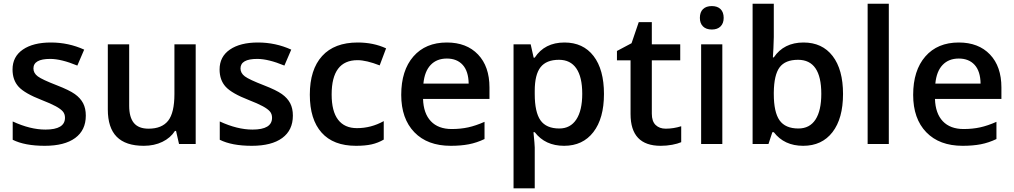

<svg xmlns="http://www.w3.org/2000/svg" viewBox="-20 -780 5493 1040"><path d="M444.8 -153.8Q444.8 -74.7 387.2 -32.5Q329.6 9.8 222.2 9.8Q114.3 9.8 48.8 -22.9V-122.1Q144 -78.1 226.1 -78.1Q332 -78.1 332 -142.1Q332 -162.6 320.3 -176.3Q308.6 -189.9 281.7 -204.6Q254.9 -219.2 207 -237.8Q113.8 -273.9 80.8 -310.1Q47.9 -346.2 47.9 -403.8Q47.9 -473.1 103.8 -511.5Q159.7 -549.8 255.9 -549.8Q351.1 -549.8 436 -511.2L398.9 -424.8Q311.5 -460.9 252 -460.9Q161.1 -460.9 161.1 -409.2Q161.1 -383.8 184.8 -366.2Q208.5 -348.6 288.1 -317.9Q355 -292 385.3 -270.5Q415.5 -249 430.2 -220.9Q444.8 -192.9 444.8 -153.8Z M949.7 0 933.6 -70.8H927.7Q903.8 -33.2 859.6 -11.7Q815.4 9.8 758.8 9.8Q660.6 9.8 612.3 -39.1Q564 -87.9 564 -187V-540H679.7V-207Q679.7 -145 705.1 -114Q730.5 -83 784.7 -83Q856.9 -83 890.9 -126.2Q924.8 -169.4 924.8 -271V-540H1040V0Z M1566.4 -153.8Q1566.4 -74.7 1508.8 -32.5Q1451.2 9.8 1343.8 9.8Q1235.8 9.8 1170.4 -22.9V-122.1Q1265.6 -78.1 1347.7 -78.1Q1453.6 -78.1 1453.6 -142.1Q1453.6 -162.6 1441.9 -176.3Q1430.2 -189.9 1403.3 -204.6Q1376.5 -219.2 1328.6 -237.8Q1235.4 -273.9 1202.4 -310.1Q1169.4 -346.2 1169.4 -403.8Q1169.4 -473.1 1225.3 -511.5Q1281.2 -549.8 1377.4 -549.8Q1472.7 -549.8 1557.6 -511.2L1520.5 -424.8Q1433.1 -460.9 1373.5 -460.9Q1282.7 -460.9 1282.7 -409.2Q1282.7 -383.8 1306.4 -366.2Q1330.1 -348.6 1409.7 -317.9Q1476.6 -292 1506.8 -270.5Q1537.1 -249 1551.8 -220.9Q1566.4 -192.9 1566.4 -153.8Z M1908.2 9.8Q1785.6 9.8 1721.9 -61.8Q1658.2 -133.3 1658.2 -267.1Q1658.2 -403.3 1724.9 -476.6Q1791.5 -549.8 1917.5 -549.8Q2002.9 -549.8 2071.3 -518.1L2036.6 -425.8Q1963.9 -454.1 1916.5 -454.1Q1776.4 -454.1 1776.4 -268.1Q1776.4 -177.2 1811.3 -131.6Q1846.2 -85.9 1913.6 -85.9Q1990.2 -85.9 2058.6 -124V-23.9Q2027.8 -5.9 1992.9 2Q1958 9.8 1908.2 9.8Z M2421.4 9.8Q2295.4 9.8 2224.4 -63.7Q2153.3 -137.2 2153.3 -266.1Q2153.3 -398.4 2219.2 -474.1Q2285.2 -549.8 2400.4 -549.8Q2507.3 -549.8 2569.3 -484.9Q2631.3 -419.9 2631.3 -306.2V-244.1H2271.5Q2273.9 -165.5 2314 -123.3Q2354 -81.1 2426.8 -81.1Q2474.6 -81.1 2515.9 -90.1Q2557.1 -99.1 2604.5 -120.1V-26.9Q2562.5 -6.8 2519.5 1.5Q2476.6 9.8 2421.4 9.8ZM2400.4 -462.9Q2345.7 -462.9 2312.7 -428.2Q2279.8 -393.6 2273.4 -327.1H2518.6Q2517.6 -394 2486.3 -428.5Q2455.1 -462.9 2400.4 -462.9Z M3035.6 9.8Q2933.1 9.8 2876.5 -64H2869.6Q2876.5 4.4 2876.5 19V240.2H2761.7V-540H2854.5Q2858.4 -524.9 2870.6 -467.8H2876.5Q2930.2 -549.8 3037.6 -549.8Q3138.7 -549.8 3195.1 -476.6Q3251.5 -403.3 3251.5 -271Q3251.5 -138.7 3194.1 -64.5Q3136.7 9.8 3035.6 9.8ZM3007.8 -456.1Q2939.5 -456.1 2908 -416Q2876.5 -376 2876.5 -288.1V-271Q2876.5 -172.4 2907.7 -128.2Q2939 -84 3009.8 -84Q3069.3 -84 3101.6 -132.8Q3133.8 -181.6 3133.8 -272Q3133.8 -362.8 3101.8 -409.4Q3069.8 -456.1 3007.8 -456.1Z M3585.9 -83Q3627.9 -83 3669.9 -96.2V-9.8Q3650.9 -1.5 3620.8 4.2Q3590.8 9.8 3558.6 9.8Q3395.5 9.8 3395.5 -162.1V-453.1H3321.8V-503.9L3400.9 -545.9L3439.9 -660.2H3510.7V-540H3664.6V-453.1H3510.7V-164.1Q3510.7 -122.6 3531.5 -102.8Q3552.2 -83 3585.9 -83Z M3892.6 0H3777.8V-540H3892.6ZM3771 -683.1Q3771 -713.9 3787.8 -730.5Q3804.7 -747.1 3835.9 -747.1Q3866.2 -747.1 3883.1 -730.5Q3899.9 -713.9 3899.9 -683.1Q3899.9 -653.8 3883.1 -637Q3866.2 -620.1 3835.9 -620.1Q3804.7 -620.1 3787.8 -637Q3771 -653.8 3771 -683.1Z M4332.5 -549.8Q4433.6 -549.8 4490 -476.6Q4546.4 -403.3 4546.4 -271Q4546.4 -138.2 4489.3 -64.2Q4432.1 9.8 4330.6 9.8Q4228 9.8 4171.4 -64H4163.6L4142.6 0H4056.6V-759.8H4171.4V-579.1Q4171.4 -559.1 4169.4 -519.5Q4167.5 -480 4166.5 -469.2H4171.4Q4226.1 -549.8 4332.5 -549.8ZM4302.7 -456.1Q4233.4 -456.1 4202.9 -415.3Q4172.4 -374.5 4171.4 -278.8V-271Q4171.4 -172.4 4202.6 -128.2Q4233.9 -84 4304.7 -84Q4365.7 -84 4397.2 -132.3Q4428.7 -180.7 4428.7 -272Q4428.7 -456.1 4302.7 -456.1Z M4794.4 0H4679.7V-759.8H4794.4Z M5194.3 9.8Q5068.4 9.8 4997.3 -63.7Q4926.3 -137.2 4926.3 -266.1Q4926.3 -398.4 4992.2 -474.1Q5058.1 -549.8 5173.3 -549.8Q5280.3 -549.8 5342.3 -484.9Q5404.3 -419.9 5404.3 -306.2V-244.1H5044.4Q5046.9 -165.5 5086.9 -123.3Q5127 -81.1 5199.7 -81.1Q5247.6 -81.1 5288.8 -90.1Q5330.1 -99.1 5377.4 -120.1V-26.9Q5335.4 -6.8 5292.5 1.5Q5249.5 9.8 5194.3 9.8ZM5173.3 -462.9Q5118.7 -462.9 5085.7 -428.2Q5052.7 -393.6 5046.4 -327.1H5291.5Q5290.5 -394 5259.3 -428.5Q5228 -462.9 5173.3 -462.9Z"/></svg>

Font: f0_46533          
Style: Regular
Weight: 600
Foundry: Ascender Corporation
Version: Version 1.10